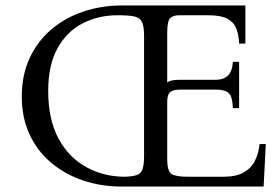

<svg xmlns="http://www.w3.org/2000/svg" viewBox="-20 -685 1027 705"><path d="M933 -156H956L948 0H427Q352 0 286 -22Q220 -44 169 -86.5Q118 -129 89 -190.5Q60 -252 60 -331Q60 -410 89 -472Q118 -534 168.5 -577Q219 -620 286 -642.5Q353 -665 428 -665H881V-525H858Q857 -557 847.5 -580.5Q838 -604 814.5 -616.5Q791 -629 744 -629H638Q617 -629 605.5 -619Q594 -609 594 -565V-382Q602 -388 613.5 -390Q625 -392 641 -392H772Q832 -392 835 -458H858V-288H835Q834 -329 820.5 -342.5Q807 -356 772 -356H643Q616 -356 605 -347Q594 -338 594 -312V-100Q594 -57 609.5 -46.5Q625 -36 670 -36H799Q848 -36 876 -52.5Q904 -69 917 -96.5Q930 -124 933 -156ZM509 -113V-553Q509 -588 501.5 -604Q494 -620 473.5 -624.5Q453 -629 412 -629Q341 -629 283 -599Q225 -569 191 -507.5Q157 -446 157 -351Q157 -246 195 -176Q233 -106 297.5 -71Q362 -36 439 -36Q466 -37 481.5 -42Q497 -47 503 -63Q509 -79 509 -113Z"/></svg>

Font: Bona Nova
Style: Regular
Weight: 400
Designer: Mateusz Machalski
Foundry: Capitalics
Version: Version 4.001; ttfautohint (v1.8.3)